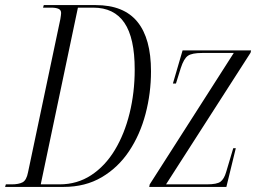

<svg xmlns="http://www.w3.org/2000/svg" viewBox="-43 -734 1006 754"><path d="M-23 0 -20 -10H3Q30 -10 45.5 -18Q61 -26 67 -57L194 -659Q197 -677 197 -683Q197 -695 186.5 -699.5Q176 -704 158 -704H126L129 -714H333Q443 -714 496.5 -648.5Q550 -583 550 -454Q550 -368 528.5 -286.5Q507 -205 464 -140.5Q421 -76 356.5 -38Q292 0 207 0ZM191 -10Q260 -10 315 -46Q370 -82 408 -145Q446 -208 466 -289.5Q486 -371 486 -461Q486 -585 445.5 -644.5Q405 -704 323 -704H263L117 -10ZM543 0 545 -10 875 -526H751Q711 -526 695 -515Q679 -504 667 -467L648 -406H636L674 -536H943L941 -527L609 -10H769Q809 -10 823 -20.5Q837 -31 845 -58L873 -152H883L846 0Z"/></svg>

Font: Noto Serif Display ExtraCondensed Light
Style: Italic
Weight: 300
Width: 2
Italic angle: -12°
Designer: Monotype Design Team
Foundry: Monotype Imaging Inc.
Version: Version 2.009